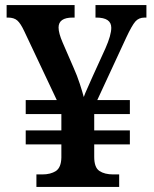

<svg xmlns="http://www.w3.org/2000/svg" viewBox="-20 -734 603 754"><path d="M123 0V-49H146Q179 -49 199.5 -62.5Q220 -76 221 -115V-167H81V-222H221V-286H81V-341H203L75 -612Q61 -642 48 -653.5Q35 -665 11 -665H6V-714H273V-665H266Q210 -665 210 -626Q210 -604 226 -567L269 -468Q283 -437 293.5 -404.5Q304 -372 309 -353Q313 -365 323.5 -388Q334 -411 343 -432L394 -544Q417 -596 417 -625Q417 -665 358 -665H355V-714H555V-665H548Q525 -665 511.5 -649.5Q498 -634 476 -587L362 -341H490V-286H350V-222H490V-167H350V-118Q350 -76 370.5 -62.5Q391 -49 425 -49H448V0Z"/></svg>

Font: Noto Serif Malayalam SemiBold
Style: Regular
Weight: 600
Designer: Indian type Foundry, Jelle Bosma, Monotype Design Team
Foundry: Monotype Imaging Inc.
Version: Version 2.104; ttfautohint (v1.8.4.7-5d5b)